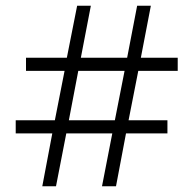

<svg xmlns="http://www.w3.org/2000/svg" viewBox="-20 -652 676 672"><path d="M163 -185 128 0H176L212 -185H373L337 0H386L421 -185H566V-231H430L464 -404H602V-450H473L508 -632H460L425 -450H263L298 -632H250L214 -450H71V-404H206L172 -231H35V-185ZM382 -231H221L254 -404H416Z"/></svg>

Font: Noto Sans Devanagari UI Light
Style: Regular
Weight: 300
Designer: Jelle Bosma - Monotype Design Team
Foundry: Monotype Imaging Inc.
Version: Version 2.004